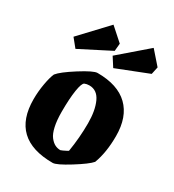

<svg xmlns="http://www.w3.org/2000/svg" viewBox="-175 -810 836 921"><g transform="rotate(30 243.0 -349.0)"><path d="M81.1 -517.1 43.9 -563 181.2 -709 252.9 -645 249 -603ZM284.2 -527.8 252 -578.1 403.8 -709 466.8 -637.2 458 -596.2ZM259.8 11.2Q27.8 11.2 27.8 -208Q27.8 -250.5 35.4 -293.5Q43 -336.4 53.2 -358.9Q72.3 -383.3 140.9 -426.8Q209.5 -470.2 231 -470.2Q343.3 -470.2 401.1 -414.1Q459 -357.9 459 -252Q459 -161.1 434.1 -95.2Q414.6 -72.3 347.4 -30.5Q280.3 11.2 259.8 11.2ZM261.2 -60.1Q263.7 -60.5 273.2 -64.9Q282.7 -69.3 291 -73.7L298.8 -78.1Q312 -158.7 312 -237.8Q312 -308.6 291.3 -353.8Q270.5 -398.9 227.1 -398.9Q212.4 -398.9 201.2 -394Q189.5 -388.7 182.1 -342.5Q174.8 -296.4 174.8 -222.2Q174.8 -175.3 182.4 -141.8Q189.9 -108.4 203.1 -91.6Q216.3 -74.7 230.5 -67.4Q244.6 -60.1 261.2 -60.1Z"/></g></svg>

Font: Grenze
Style: Bold
Weight: 700
Designer: Renata Polastri
Foundry: Omnibus-Type
Version: Version 1.002;PS 001.002;hotconv 1.0.88;makeotf.lib2.5.64775